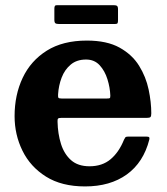

<svg xmlns="http://www.w3.org/2000/svg" viewBox="-20 -688 628 724"><path d="M35 -250Q35 -330 65.5 -394.5Q96 -459 156.5 -497Q217 -535 307.5 -535Q383 -535 430.8 -508.5Q478.5 -482 504.5 -440Q530.5 -398 540.5 -350.2Q550.5 -302.5 550.5 -260.5Q550.5 -249.5 547.2 -246.5Q544 -243.5 533 -243.5H211Q201.5 -243.5 199 -240.8Q196.5 -238 197 -229Q198 -183.5 210 -145.2Q222 -107 248 -84Q274 -61 317.5 -61Q365.5 -61 397 -87.5Q428.5 -114 447.5 -161Q450 -166.5 452.5 -169.8Q455 -173 463.5 -173H531Q540 -173 542.2 -170.5Q544.5 -168 543 -161.5Q521 -75.5 458.2 -30.2Q395.5 15 300.5 15Q212.5 15 153.5 -22Q94.5 -59 64.8 -119.5Q35 -180 35 -250ZM212.5 -316.5H382Q392 -316.5 394 -318Q396 -319.5 396 -327.5Q395 -357.5 385.2 -389Q375.5 -420.5 355.8 -442Q336 -463.5 304.5 -463.5Q269.5 -463.5 246.8 -444.5Q224 -425.5 212.5 -395.5Q201 -365.5 199 -332Q198.5 -323 200 -319.8Q201.5 -316.5 212.5 -316.5ZM185 -613.5V-655Q185 -662 186.8 -665.2Q188.5 -668.5 195 -668.5H408Q417.5 -668.5 421.2 -665.8Q425 -663 425 -653V-612.5Q425 -604.5 423.5 -601Q422 -597.5 414 -597.5H202.5Q193 -597.5 189 -600.2Q185 -603 185 -613.5Z"/></svg>

Font: Besley
Style: Bold
Weight: 700
Designer: Owen Earl
Foundry: indestructible type*
Version: Version 2.001; ttfautohint (v1.8.3)